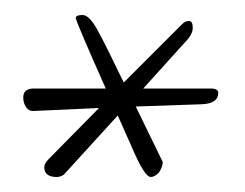

<svg xmlns="http://www.w3.org/2000/svg" viewBox="-20 -377 327 256"><path d="M161 -235 197 -161Q197 -155 192 -147Q186 -141 181 -141Q173 -141 157 -178L137 -223L65 -144Q60 -141 56 -141Q39 -141 39 -154Q39 -159 45 -165L112 -233L24 -229Q18 -229 14.5 -234.5Q11 -240 11 -247Q11 -259 25 -259H121Q81 -349 81 -353Q81 -357 90 -357Q99 -357 110 -337Q121 -317 145 -267L223 -345Q227 -349 232 -349Q237 -349 237 -340Q237 -331 227 -321L171 -259H261Q271 -259 271 -253Q271 -239 249 -238Z"/></svg>

Font: Lovers Quarrel
Style: Regular
Weight: 400
Designer: Robert E. Leuschke
Foundry: Robert E. Leuschke
Version: Version 1.001